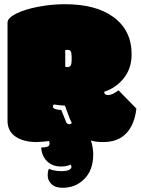

<svg xmlns="http://www.w3.org/2000/svg" viewBox="-20 -663 665 908"><path d="M468.3 8.8Q537.6 8.8 576.9 -32.2Q616.2 -73.2 625 -149.4L540.5 -235.8Q510.3 -213.4 491.5 -213.4Q472.7 -213.4 472.7 -229Q528.8 -247.1 565.7 -293.7Q602.5 -340.3 602.5 -405.8Q602.5 -520 515.6 -583Q433.1 -643.1 286.6 -643.1Q222.7 -643.1 158.7 -630.6Q94.7 -618.2 55.2 -597.9Q15.6 -577.6 15.6 -556.2V-92.3Q15.6 -43 53.2 -17.1Q90.8 8.8 153.8 8.8Q163.6 8.8 186 6.8Q208.5 4.9 211.9 3.9Q214.4 11.2 214.4 15.6Q214.4 26.4 205.1 30.3Q195.8 34.2 174.8 34.7Q177.7 75.7 203.1 100.1Q228.5 124.5 268.6 124.5Q295.9 124.5 314 115.2Q317.9 122.1 317.9 126.5Q317.9 136.2 304.2 141.4Q290.5 146.5 271.5 146.5Q252.4 146.5 234.9 142.8Q217.3 139.2 211.9 134.8Q205.6 144.5 205.6 167.2Q205.6 189.9 223.4 207.5Q241.2 225.1 276.4 225.1Q335 225.1 375.5 186.5Q420.9 144.5 420.9 66.4Q420.9 51.8 417.7 32.5Q414.6 13.2 409.7 1.5Q431.6 8.8 468.3 8.8ZM270 -142.6Q230.5 -145 230.5 -158.2Q230.5 -165 234.4 -168.9Q265.1 -164.1 287.1 -163.6L304.7 -115.7Q310.5 -99.1 319.3 -82.5Q316.4 -75.7 309.6 -75.7Q302.7 -75.7 299.1 -78.1Q295.4 -80.6 293.9 -83ZM288.6 -347.2V-417Q288.6 -422.9 288.1 -425.3Q291.5 -427.2 301 -427.2Q310.5 -427.2 314.7 -419.7Q318.8 -412.1 318.8 -394.5V-377Q318.8 -360.4 314 -353Q309.1 -345.7 299.8 -345.7Q290.5 -345.7 288.6 -347.2Z"/></svg>

Font: Friends & Family
Style: Regular
Weight: 400
Designer: Sarang Kulkarni, Maithili Shingre, Noopur Datye
Foundry: Ek Type
Version: Version 1.000;hotconv 1.0.117;makeotfexe 2.5.65602